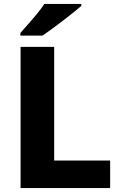

<svg xmlns="http://www.w3.org/2000/svg" viewBox="-20 -951 613 971"><path d="M84 0V-714H254V-139H537V0ZM391 -921Q375 -907 350 -887Q325 -867 296.5 -845Q268 -823 241 -803.5Q214 -784 195 -771H83V-784Q99 -803 122 -828.5Q145 -854 167.5 -881.5Q190 -909 204 -931H391Z"/></svg>

Font: Noto Sans Hebrew ExtraBold
Style: Regular
Weight: 800
Designer: Monotype Design Team
Foundry: Monotype Imaging Inc.
Version: Version 2.003